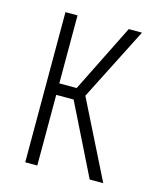

<svg xmlns="http://www.w3.org/2000/svg" viewBox="-85 -570 512 630"><g transform="rotate(15 171.5 -255.0)"><path d="M60 0V-510H101V-279H160L275 -510H320L194 -262L325 0H279L160 -240H101V0Z"/></g></svg>

Font: Saira ExtraCondensed ExtraLight
Style: Regular
Weight: 250
Width: 2
Designer: Hector Gatti with collaboration of the Omnibus-Type team
Foundry: Omnibus-Type
Version: Version 1.101